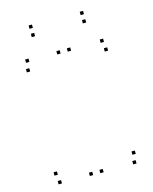

<svg xmlns="http://www.w3.org/2000/svg" viewBox="-135 -1015 890 1114"><g transform="rotate(-15 310.0 -458.0)"><path d="M346.5 10V-10H326.5V10ZM346.5 -720V-740H326.5V-720ZM283.5 -720V-740H263.5V-720ZM283.5 10V-10H263.5V10ZM544 10V-10H524V10ZM554 -45V-65H534V-45ZM86 -45V-65H66V-45ZM96 10V-10H76V10ZM554 -665V-685H534V-665ZM544 -720V-740H524V-720ZM96 -720V-740H76V-720ZM86 -665V-685H66V-665ZM473.5 -855.5V-875.5H453.5V-855.5ZM473.5 -905.5V-925.5H453.5V-905.5ZM166.5 -905.5V-925.5H146.5V-905.5ZM166.5 -855.5V-875.5H146.5V-855.5Z"/></g></svg>

Font: Monaspace Krypton Dots Var
Style: Regular
Weight: 400
Designer: Riley Cran and the Lettermatic Team
Version: Version 1.100 (Monaspace Krypton Dots)